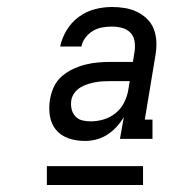

<svg xmlns="http://www.w3.org/2000/svg" viewBox="-20 -720 540 549"><path d="M222 -317Q198 -317 176 -324.5Q154 -332 140 -349Q126 -366 122.5 -389.5Q119 -413 123 -436Q126 -454 134 -471.5Q142 -489 157 -502Q172 -515 189.5 -523Q207 -531 225 -535.5Q243 -540 261 -541.5Q279 -543 297 -543H360L365 -574Q367 -589 364.5 -603.5Q362 -618 352 -627.5Q342 -637 328 -640.5Q314 -644 300 -644Q286 -644 272 -641.5Q258 -639 245.5 -631.5Q233 -624 224 -612Q215 -600 213 -587H152Q157 -611 170.5 -633.5Q184 -656 205 -671.5Q226 -687 250.5 -693.5Q275 -700 300 -700Q319 -700 337 -697Q355 -694 371 -686.5Q387 -679 400 -666.5Q413 -654 419.5 -637.5Q426 -621 427 -602.5Q428 -584 425 -565L394 -378H416V-323H323L334 -385Q325 -370 313 -357Q301 -344 286 -334.5Q271 -325 255 -321Q239 -317 222 -317ZM239 -373Q258 -373 276.5 -378.5Q295 -384 310.5 -396.5Q326 -409 335 -427Q344 -445 347 -464L351 -488H297Q286 -488 275 -487.5Q264 -487 253 -485Q242 -483 231 -479.5Q220 -476 210 -470Q200 -464 193 -454.5Q186 -445 184 -434Q182 -421 184.5 -409Q187 -397 195 -388Q203 -379 214.5 -376Q226 -373 239 -373ZM389 -191H114V-245H389Z"/></svg>

Font: Iosevka Slab Light Oblique
Style: Regular
Weight: 300
Italic angle: -9°
Monospace: yes
Designer: Belleve Invis
Foundry: Belleve Invis
Version: Version 11.1.1; ttfautohint (v1.8.3)